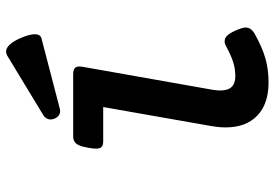

<svg xmlns="http://www.w3.org/2000/svg" viewBox="-158 -746 915 640"><g transform="rotate(-90 300.0 -426.5)"><path d="M447.3 -864.3Q471.2 -864.3 492.7 -815.9Q505.4 -786.1 505.4 -768.6Q505.4 -750 491.2 -746.1L256.8 -685.1Q253.9 -684.1 249 -684.1Q240.2 -684.1 233.6 -689.5Q227.1 -694.8 223.6 -704.1Q221.2 -710.4 221.2 -716.3Q221.2 -723.1 224.9 -729.5Q228.5 -735.8 234.9 -739.7L434.1 -860.4Q440.9 -864.3 447.3 -864.3ZM397.9 -620.1Q397.9 -617.7 397 -609.9L320.3 -176.3Q317.9 -160.6 317.9 -150.4Q317.9 -124.5 329.8 -112.3Q341.8 -100.1 365.2 -100.1Q389.2 -100.1 411.4 -106.9Q433.6 -113.8 464.4 -130.4Q474.1 -135.7 481.9 -135.7Q492.7 -135.7 501 -127Q509.3 -118.2 517.6 -99.6Q527.8 -76.7 527.8 -65.4Q527.8 -47.9 507.8 -36.1Q461.9 -10.3 424.8 0.2Q387.7 10.7 344.7 10.7Q273.4 10.7 234.1 -26.9Q194.8 -64.5 194.8 -132.8Q194.8 -154.8 199.2 -179.7L262.7 -540.5H148.9Q135.7 -540.5 129.9 -545.7Q124 -550.8 124 -564.9Q124 -575.2 127 -590.3Q130.4 -610.8 135.5 -621.6Q140.6 -632.3 147.7 -636.5Q154.8 -640.6 166.5 -640.6H371.6Q385.3 -640.6 391.6 -635.7Q397.9 -630.9 397.9 -620.1Z"/></g></svg>

Font: Courier Prime
Style: Bold Italic
Weight: 700
Italic angle: -10°
Designer: Alan Dague-Greene
Foundry: Quote-Unquote Apps
Version: Version 3.018